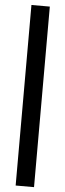

<svg xmlns="http://www.w3.org/2000/svg" viewBox="-66 -842 366 1077"><g transform="rotate(5 117.5 -303.5)"><path d="M65.9 205.1V-811.5H169.4V205.1Z"/></g></svg>

Font: Reddit Sans Condensed ExtraBold
Style: Regular
Weight: 800
Designer: Stephen Hutchings
Foundry: Reddit
Version: Version 1.014